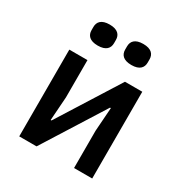

<svg xmlns="http://www.w3.org/2000/svg" viewBox="-170 -860 940 989"><g transform="rotate(30 300.0 -366.0)"><path d="M83 0H186L414 -362H419L409 -222V0H517V-516H414L186 -154H181L191 -294V-516H83ZM199 -607C248 -607 266 -630 266 -660V-679C266 -709 248 -732 199 -732C150 -732 132 -709 132 -679V-660C132 -630 150 -607 199 -607ZM399 -607C448 -607 466 -630 466 -660V-679C466 -709 448 -732 399 -732C350 -732 332 -709 332 -679V-660C332 -630 350 -607 399 -607Z"/></g></svg>

Font: IBM Plex Mono Medm
Style: Regular
Weight: 500
Monospace: yes
Designer: Mike Abbink, Paul van der Laan, Pieter van Rosmalen
Foundry: Bold Monday
Version: Version 2.004